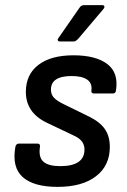

<svg xmlns="http://www.w3.org/2000/svg" viewBox="-20 -718 498 750"><path d="M205 12Q112 12 69 -26Q26 -64 40 -144Q43 -157 53 -157H127Q138 -157 136 -144Q130 -103 150 -86Q170 -69 215 -69Q310 -69 310 -134Q310 -152 300 -165.5Q290 -179 265 -190L162 -239Q121 -259 101 -289Q81 -319 81 -359Q81 -427 130 -464.5Q179 -502 267 -502Q354 -502 399 -468Q444 -434 433 -364Q431 -353 422 -353H346Q336 -353 337 -364Q341 -393 320.5 -407Q300 -421 260 -421Q179 -421 179 -368Q179 -349 190.5 -336.5Q202 -324 229 -311L327 -263Q370 -242 389.5 -214Q409 -186 409 -144Q409 -71 355 -29.5Q301 12 205 12ZM213 -556Q208 -556 206 -560Q204 -564 208 -569L290 -687Q297 -698 308 -698H379Q386 -698 387.5 -693.5Q389 -689 385 -684L286 -567Q276 -556 268 -556Z"/></svg>

Font: Sofia Sans SemiBold
Style: Italic
Weight: 600
Italic angle: -9°
Designer: Botio Nikoltchev, Ani Petrova
Foundry: lettersoup
Version: Version 4.100-B